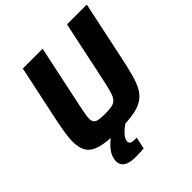

<svg xmlns="http://www.w3.org/2000/svg" viewBox="-236 -843 1197 1197"><g transform="rotate(-45 362.5 -244.0)"><path d="M310.9 8Q214.8 8 159.7 -6.2Q104.6 -20.4 81.4 -54Q58.2 -87.6 58.2 -145Q58.2 -176.3 64.5 -217.7Q70.8 -259.2 81.2 -310.3L161.4 -688H335.9L248.4 -275.2Q241.4 -240 236.8 -216.2Q232.2 -192.4 232.2 -176Q232.2 -154.9 241 -143.8Q249.7 -132.7 270 -129Q290.2 -125.2 324.5 -125.2Q363.2 -125.2 385.8 -130.2Q408.4 -135.2 421.6 -150.4Q434.8 -165.7 443.7 -195.7Q452.5 -225.7 463.2 -275.2L550.8 -688H725.3L645.2 -310.3Q629.3 -232.6 614.5 -177.5Q599.8 -122.3 579 -86.2Q558.2 -50 525 -29.5Q491.8 -9 440.3 -0.5Q388.8 8 310.9 8ZM272.4 200Q231.2 200 207.2 191.1Q183.1 182.1 173 166.7Q163 151.3 163 132.3Q163 93.9 190.4 57.7Q217.8 21.4 264.7 -10L382.7 0Q364.7 9.7 345.6 25.5Q326.5 41.4 313.1 59.4Q299.8 77.5 299.8 94.2Q299.8 105.3 308.6 112.1Q317.3 118.8 340.8 118.8Q343.3 118.8 347.6 118.8Q351.9 118.8 358.9 117.8L341.7 197.1Q327 198.1 308 199.1Q289 200 272.4 200Z"/></g></svg>

Font: Saira Thin
Style: Italic
Weight: 100
Italic angle: -12°
Designer: Hector Gatti with collaboration of the Omnibus-Type team
Foundry: Omnibus-Type
Version: Version 1.101